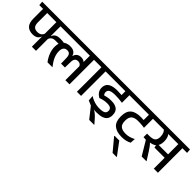

<svg xmlns="http://www.w3.org/2000/svg" viewBox="121 -1726 3113 3113"><g transform="rotate(45 1677.0 -170.0)"><path d="M467 -340.5 468.5 -258.5Q479.5 -301 506.2 -320.5Q533 -340 580 -340H717V-405Q699.5 -411.5 676.8 -415Q654 -418.5 622 -418.5H613Q555 -418.5 522.8 -399.5Q490.5 -380.5 476 -340.5ZM1240 -587.5H1145.5V0H1240ZM1099 -562H1346.5L1340.5 -634.5H1093ZM570.5 -562H1293.5L1287.5 -634.5H564.5ZM814 -446Q730.5 -446 684.5 -399Q638.5 -352 638.5 -262Q638.5 -194.5 663.2 -128.8Q688 -63 735.5 0H847.5V-1.5Q793.5 -70.5 766 -131.8Q738.5 -193 738.5 -259Q738.5 -311.5 760.5 -338.8Q782.5 -366 825 -366Q864 -366 882.5 -342.5Q901 -319 902.5 -269L905.5 -140.5H994.5L997.5 -269Q998.5 -319.5 1018.2 -342.2Q1038 -365 1074.5 -365Q1104 -365 1122.5 -350.8Q1141 -336.5 1149 -312L1155 -402.5Q1143.5 -423 1121.5 -434.2Q1099.5 -445.5 1066 -445.5Q1020 -445.5 990 -423.2Q960 -401 950.5 -359.5H946.5Q935.5 -400.5 903.5 -423.2Q871.5 -446 814 -446ZM472 -587H377V0H472ZM-14.5 -562H600.5L594.5 -634.5H-20.5ZM242.5 -149Q280 -149 306 -158.8Q332 -168.5 348.2 -185.8Q364.5 -203 372 -226H382.5L379.5 -305.5Q368.5 -270 342.5 -250.2Q316.5 -230.5 270 -230.5Q219.5 -230.5 193.2 -257.5Q167 -284.5 167 -351V-587H72V-342Q72 -240.5 116.2 -194.8Q160.5 -149 242.5 -149Z M1505.5 0V-587.5H1410.5V0ZM1611.5 -562 1605.5 -634.5H1303.5L1311 -562Z M1910 -562H2145.5L2139.5 -634.5H1904ZM2052 -587.5H1961V-476L2052 -475.5ZM2155 -562 2149 -634.5H1572.5L1578.5 -562ZM1960 -583.5V-415L2052.5 -393V-583.5ZM1986.5 182V176.5L1924.5 105Q1907 85 1889.8 68.5Q1872.5 52 1853.5 37.5Q1834.5 23 1812 8.5V-10.5L1645.5 -36.5L1728.5 -1.5L1873.5 182ZM1639 -131 1645.5 -36.5 1733 -12.5Q1762 -4.5 1795.2 4.5Q1828.5 13.5 1868.5 13.5Q1948 13.5 1996.2 -4Q2044.5 -21.5 2066.5 -55.5Q2088.5 -89.5 2088.5 -139V-144.5Q2088.5 -189.5 2070.2 -222.8Q2052 -256 2011.8 -274.2Q1971.5 -292.5 1905 -292.5Q1865 -292.5 1831.5 -286.5Q1798 -280.5 1767 -270Q1754.5 -280.5 1748.5 -293.8Q1742.5 -307 1742.5 -324V-326.5Q1742.5 -351 1756.5 -367.8Q1770.5 -384.5 1802.2 -393.2Q1834 -402 1887.5 -402Q1929 -402 1970.2 -399Q2011.5 -396 2052.5 -389.5V-460.5Q2004.5 -469 1960.2 -473.5Q1916 -478 1865 -478Q1784.5 -478 1736.5 -460Q1688.5 -442 1667.5 -409.2Q1646.5 -376.5 1646.5 -331.5V-328Q1646.5 -280.5 1670.8 -245.8Q1695 -211 1739 -184.5Q1775.5 -199 1812.5 -207Q1849.5 -215 1889.5 -215Q1947.5 -215 1970 -196Q1992.5 -177 1992.5 -144.5V-140.5Q1992.5 -115 1979.2 -98.2Q1966 -81.5 1936.2 -73.5Q1906.5 -65.5 1856.5 -65.5Q1816.5 -65.5 1779.5 -73.2Q1742.5 -81 1707.2 -95.5Q1672 -110 1639 -131Z M2449.5 -562H2685L2679 -634.5H2443.5ZM2591.5 -587.5H2500.5V-476L2591.5 -475.5ZM2131 -562H2695.5L2689.5 -634.5H2125ZM2499.5 -385.5 2592 -358V-589H2499.5ZM2610.5 -33 2616 -122Q2579.5 -100.5 2536.2 -88.2Q2493 -76 2449 -76Q2370 -76 2332 -108.8Q2294 -141.5 2294 -215.5V-226.5Q2294 -298.5 2331.2 -332.5Q2368.5 -366.5 2450 -366.5Q2473.5 -366.5 2496.2 -365.5Q2519 -364.5 2542.2 -362Q2565.5 -359.5 2592 -355.5V-429.5Q2547 -437 2509.5 -440.2Q2472 -443.5 2434.5 -443.5Q2313 -443.5 2254.5 -391Q2196 -338.5 2196 -228.5V-212.5Q2196 -100 2258.8 -46.5Q2321.5 7 2440.5 7Q2494.5 7 2537 -3.5Q2579.5 -14 2610.5 -33Z M2346.5 73.5V84L2521 293H2614.5V288L2455 73.5Z M3267.5 -587.5H3173V0H3267.5ZM3126.5 -562H3374L3368 -634.5H3120.5ZM3320.5 -562 3315 -634.5H2646.5L2652.5 -562ZM2922 -327 2939.5 -249H3191.5V-327ZM3004 0V-4L2919 -137.5Q2899 -168 2884.5 -189.2Q2870 -210.5 2854.8 -228.5Q2839.5 -246.5 2819 -266.5V-304.5L2694.5 -324V-243L2751 -240L2895 0ZM2920.5 -580H2818Q2852 -558.5 2868.2 -524.8Q2884.5 -491 2884.5 -444.5V-440Q2884.5 -376 2852.2 -350Q2820 -324 2740.5 -324H2694.5L2744.5 -249.5L2784 -250.5Q2888.5 -254 2934.8 -298Q2981 -342 2981 -428.5V-434.5Q2981 -485 2966.2 -521.2Q2951.5 -557.5 2920.5 -580Z"/></g></svg>

Font: Anek Devanagari Medium
Style: Regular
Weight: 500
Designer: Kailash Malviya (Devanagari) & Yesha Goshar (Latin)
Foundry: Ek Type
Version: Version 1.003